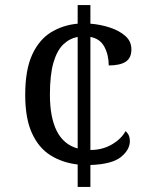

<svg xmlns="http://www.w3.org/2000/svg" viewBox="-20 -734 599 754"><path d="M285 -88Q225 -95 178.5 -124Q132 -153 105.5 -211Q79 -269 79 -361Q79 -460 106.5 -519.5Q134 -579 181 -607.5Q228 -636 285 -641V-714H335V-641Q374 -638 411 -626Q448 -614 472 -593Q496 -572 496 -540Q496 -506 473.5 -491.5Q451 -477 407 -477Q407 -518 390 -550Q373 -582 335 -589V-145Q382 -145 419 -166.5Q456 -188 473 -219Q490 -205 490 -180Q490 -146 455 -117.5Q420 -89 335 -86V0H285ZM285 -589Q253 -583 228.5 -559.5Q204 -536 190 -488.5Q176 -441 176 -362Q176 -273 203 -219.5Q230 -166 285 -151Z"/></svg>

Font: NotoSerif-Regular
Style: Regular
Weight: 400
Designer: Monotype Design Team
Foundry: Monotype Imaging Inc.
Version: Version 2.007; ttfautohint (v1.8) -l 8 -r 50 -G 200 -x 14 -D